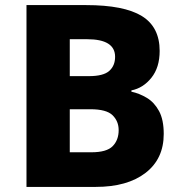

<svg xmlns="http://www.w3.org/2000/svg" viewBox="-20 -734 713 754"><path d="M318 -714Q467 -714 537 -671Q607 -628 607 -534Q607 -469 574.5 -428.5Q542 -388 496 -379V-374Q528 -367 557 -349.5Q586 -332 604.5 -298Q623 -264 623 -208Q623 -110 551.5 -55Q480 0 356 0H84V-714ZM329 -435Q386 -435 409 -455.5Q432 -476 432 -511Q432 -580 322 -580H254V-435ZM254 -305V-136H339Q399 -136 422.5 -160Q446 -184 446 -223Q446 -258 422 -281.5Q398 -305 335 -305Z"/></svg>

Font: Noto Sans Gujarati UI ExtraBold
Style: Regular
Weight: 800
Designer: Jelle Bosma - Monotype Design Team, Universal Thirst
Foundry: Monotype Imaging Inc.
Version: Version 2.106; ttfautohint (v1.8.4.7-5d5b)